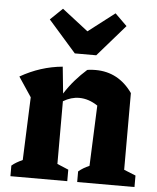

<svg xmlns="http://www.w3.org/2000/svg" viewBox="-54 -803 692 848"><g transform="rotate(5 292.5 -378.5)"><path d="M24 0V-47Q33 -55 45 -62Q57 -69 72 -76L83 -355L25 -442Q114 -493 212 -502L224 -384Q245 -417 269.5 -445Q294 -473 321 -497Q331 -499 340.5 -499.5Q350 -500 358 -500Q460 -500 522 -412V-72L574 -51V0H320V-47Q340 -64 368 -76L379 -344Q339 -371 297 -371Q261 -371 226 -350V-72L276 -51V0ZM260 -565 137 -705 191 -757 307 -667 424 -757 477 -705 355 -565Z"/></g></svg>

Font: Piazzolla
Style: Bold
Weight: 700
Designer: Juan Pablo del Peral
Foundry: Huerta Tipografica
Version: Version 1.330